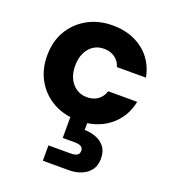

<svg xmlns="http://www.w3.org/2000/svg" viewBox="-140 -613 882 986"><g transform="rotate(20 301.0 -120.0)"><path d="M308 12Q229 12 169.5 -21.5Q110 -55 76.5 -113.5Q43 -172 43 -248Q43 -324 76.5 -382Q110 -440 170 -474Q230 -508 308 -508Q406 -508 473.5 -456.5Q541 -405 559 -314H400Q391 -345 366 -362.5Q341 -380 307 -380Q274 -380 249.5 -364Q225 -348 210.5 -318Q196 -288 196 -248Q196 -218 204 -194Q212 -170 227 -152.5Q242 -135 262 -125.5Q282 -116 307 -116Q330 -116 348.5 -123.5Q367 -131 380.5 -146Q394 -161 400 -182H559Q541 -93 473.5 -40.5Q406 12 308 12ZM207 268V184H329Q351 184 363 177Q375 170 375 153Q375 137 363 130Q351 123 329 123H263V-4H355V46Q386 46 416 57Q446 68 465 92Q484 116 484 156Q484 195 465 219.5Q446 244 415.5 256Q385 268 350 268Z"/></g></svg>

Font: DM Sans 28pt Black
Style: Regular
Weight: 900
Version: Version 4.004;gftools[0.9.30]